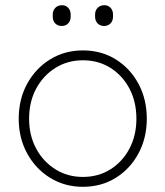

<svg xmlns="http://www.w3.org/2000/svg" viewBox="-20 -709 637 739"><path d="M545 -252Q545 -178 513 -118.5Q481 -59 425.5 -24.5Q370 10 299 10Q229 10 173 -24.5Q117 -59 84.5 -118.5Q52 -178 52 -252Q52 -327 84.5 -386.5Q117 -446 173 -480.5Q229 -515 299 -515Q370 -515 425.5 -480.5Q481 -446 513 -386.5Q545 -327 545 -252ZM505 -252Q505 -317 478.5 -367.5Q452 -418 405.5 -447.5Q359 -477 299 -477Q240 -477 193 -447.5Q146 -418 119 -367.5Q92 -317 92 -252Q92 -188 119 -137.5Q146 -87 193 -57.5Q240 -28 299 -28Q359 -28 405.5 -57.5Q452 -87 478.5 -137.5Q505 -188 505 -252ZM381 -609Q365 -609 355.5 -619Q346 -629 346 -645V-653Q346 -669 356 -679Q366 -689 382 -689Q396 -689 405.5 -679Q415 -669 415 -653V-645Q415 -629 405.5 -619Q396 -609 381 -609ZM218 -609Q202 -609 192.5 -619Q183 -629 183 -645V-653Q183 -669 193 -679Q203 -689 219 -689Q233 -689 242.5 -679Q252 -669 252 -653V-645Q252 -629 242.5 -619Q233 -609 218 -609Z"/></svg>

Font: Quicksand Light Light
Style: Regular
Weight: 300
Version: Version 3.006